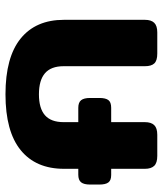

<svg xmlns="http://www.w3.org/2000/svg" viewBox="32 -596 580 683"><g transform="rotate(90 321.5 -255.0)"><path d="M51 -193V-481Q51 -503 61.5 -514Q72 -525 96 -525H171Q196 -525 206 -514.5Q216 -504 216 -481V-192Q216 -147 241 -125.5Q266 -104 316 -104Q366 -104 390.5 -125.5Q415 -147 415 -192V-244H364Q345 -244 337 -254Q329 -264 329 -286V-319Q329 -341 336.5 -351Q344 -361 364 -361H415V-481Q415 -503 425.5 -514Q436 -525 460 -525H535Q560 -525 570.5 -514Q581 -503 581 -481V-361H603Q622 -361 629.5 -351Q637 -341 637 -319V-286Q637 -264 629 -254Q621 -244 602 -244H581V-193Q581 -93 514.5 -39Q448 15 316 15Q184 15 117.5 -39Q51 -93 51 -193Z"/></g></svg>

Font: Mitr Medium
Style: Regular
Weight: 500
Designer: Thanarat Vachiruckul
Foundry: Cadson Demak
Version: Version 1.003